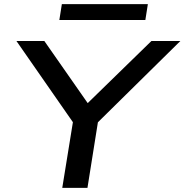

<svg xmlns="http://www.w3.org/2000/svg" viewBox="-20 -902 886 922"><path d="M279 0 337 -358 349 -288 59 -705H193L408 -397H391L707 -705H846L423 -288L457 -358L400 0ZM265 -806 277 -882H690L678 -806Z"/></svg>

Font: Nunito Sans 10pt Expanded SemiBold
Style: Italic
Weight: 600
Width: 7
Italic angle: -9°
Designer: Vernon Adams
Foundry: Vernon Adams
Version: Version 3.101;gftools[0.9.27]